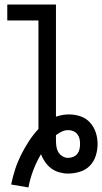

<svg xmlns="http://www.w3.org/2000/svg" viewBox="-20 -755 449 844"><path d="M105 69 29 56Q36 22 46.5 -10.5Q57 -43 72.5 -74Q88 -105 106.5 -133.5Q125 -162 149 -188V-665H12V-735H226V-242Q240 -247 254.5 -249.5Q269 -252 284 -252Q310 -252 334.5 -243.5Q359 -235 376 -216Q393 -197 401 -172.5Q409 -148 409 -122Q409 -96 401 -70.5Q393 -45 375 -26.5Q357 -8 331 0Q305 8 279 8Q260 8 240.5 2.5Q221 -3 205.5 -14.5Q190 -26 178.5 -42.5Q167 -59 160 -77Q140 -43 126 -6Q112 31 105 69ZM279 -61Q291 -61 302 -65.5Q313 -70 320 -79Q327 -88 329.5 -99.5Q332 -111 332 -122Q332 -134 329.5 -145Q327 -156 320 -165Q313 -174 302.5 -178.5Q292 -183 280 -183Q265 -183 251.5 -176.5Q238 -170 226 -161Q226 -156 226 -150.5Q226 -145 226 -140Q226 -127 227.5 -113.5Q229 -100 235.5 -88Q242 -76 254 -68.5Q266 -61 279 -61Z"/></svg>

Font: Zed Sans
Style: Regular
Weight: 400
Designer: Belleve Invis
Foundry: Belleve Invis
Version: Version 1.0.0; ttfautohint (v1.8.4)